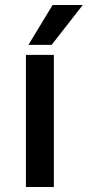

<svg xmlns="http://www.w3.org/2000/svg" viewBox="-20 -750 352 770"><path d="M84 -530H196V0H84ZM191 -730H312L187 -570H94Z"/></svg>

Font: Golos UI Medium
Style: Regular
Weight: 500
Designer: A.Korolkova, Vitaly Kuzmin
Foundry: ParaType Ltd
Version: Version 2.000